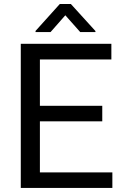

<svg xmlns="http://www.w3.org/2000/svg" viewBox="-20 -927 608 947"><path d="M329.6 -907.2 450.7 -773.9V-769H375.5L302.2 -851.6L229.5 -769H155.3V-774.4L274.9 -907.2ZM82.5 0V-710.9H529.3V-633.8H176.8V-405.3H484.4V-328.6H176.8V-76.7H534.2V0Z"/></svg>

Font: Mardoto
Style: Regular
Weight: 400
Designer: Christian Robertson, Vahan Hovhannisyan
Foundry: Google
Version: Version 1.000